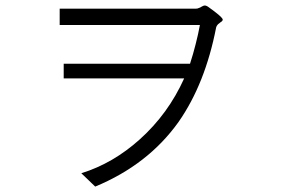

<svg xmlns="http://www.w3.org/2000/svg" viewBox="-20 -733 1040 702"><path d="M198.2 -701.2V-641.6H710.9Q705.1 -609.4 695.3 -571.3Q686.5 -536.1 674.8 -500H212.9V-446.3H653.3Q594.7 -316.4 491.2 -223.6Q393.6 -135.7 277.3 -99.6L328.1 -50.8Q521.5 -130.9 632.8 -287.1Q730.5 -426.8 770.5 -633.8Q772.5 -639.6 777.3 -644.5Q780.3 -647.5 786.1 -651.4Q797.9 -658.2 793 -665Q786.1 -675.8 745.1 -705.1Q735.4 -712.9 728.5 -712.9Q724.6 -712.9 717.8 -709Q711.9 -705.1 708 -704.1Q702.1 -701.2 695.3 -701.2Z"/></svg>

Font: DotumChe
Style: Regular
Weight: 400
Monospace: yes
Version: Version 2.21